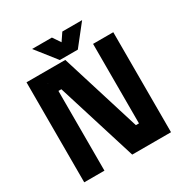

<svg xmlns="http://www.w3.org/2000/svg" viewBox="-193 -1011 1118 1164"><g transform="rotate(-30 366.0 -429.0)"><path d="M133 -71H132.5V-629.5H278L455 -71H599V-629.5H599.5V-71H455L278 -629.5H133ZM62.5 0V-700H334L507 -143.5H528.5V-700H670V0H398.5L224.5 -558H204V0ZM305 -716 193 -858H331.5L368 -804L404.5 -858H543L431 -716ZM338.5 -755H395.5L438 -813L395.5 -755H338.5L296 -813Z"/></g></svg>

Font: Tourney Black
Style: Regular
Weight: 900
Version: Version 1.015